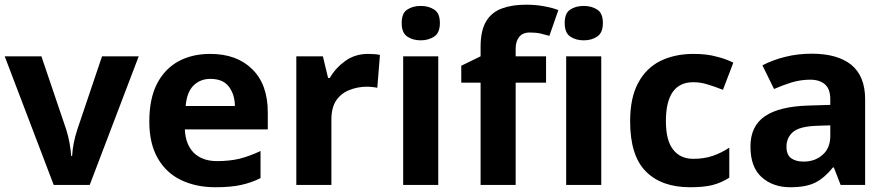

<svg xmlns="http://www.w3.org/2000/svg" viewBox="-20 -785 3767 815"><path d="M208 0 0 -545.9H155.8L261.2 -234.9Q270.5 -205.1 275.4 -176.8Q280.8 -145.5 282.2 -123H286.1Q289.1 -176.8 308.1 -234.9L413.1 -545.9H568.8L360.8 0Z M872.1 -556.2Q985.4 -556.2 1050.8 -491.2Q1116.7 -426.8 1116.7 -308.1V-235.8H764.6Q767.1 -172.9 802.2 -136.7Q838.9 -101.1 900.9 -101.1Q954.1 -101.1 997.1 -111.3Q1040.5 -122.6 1085.9 -144V-28.8Q1045.4 -8.8 1001.5 0.5Q958 9.8 894 9.8Q812.5 9.8 749 -20.5Q685.5 -50.8 649.9 -112.8Q613.8 -175.3 613.8 -269Q613.8 -365.2 646 -428.7Q678.7 -492.2 736.8 -524.4Q794.9 -556.2 872.1 -556.2ZM873 -450.2Q830.1 -450.2 801.3 -421.9Q772.9 -393.6 768.1 -335H977.1Q976.6 -384.3 951.2 -417.5Q926.3 -450.2 873 -450.2Z M1542.5 -556.2Q1548.3 -556.2 1568.8 -555.2Q1580.6 -554.7 1592.8 -551.8L1581.5 -412.1Q1576.2 -414.1 1561 -415.5Q1547.9 -417 1537.6 -417Q1499 -417 1464.4 -403.3Q1429.7 -390.1 1408.2 -360.4Q1386.7 -329.1 1386.7 -277.8V0H1237.8V-545.9H1350.6L1372.6 -454.1H1379.9Q1404.3 -496.6 1445.8 -526.4Q1487.3 -556.2 1542.5 -556.2Z M1766.1 -759.8Q1799.8 -759.8 1823.2 -744.1Q1847.2 -729.5 1847.2 -687Q1847.2 -646 1823.2 -629.9Q1798.8 -613.8 1766.1 -613.8Q1731.9 -613.8 1708.5 -629.9Q1685.1 -646 1685.1 -687Q1685.1 -729.5 1708.5 -744.1Q1731.4 -759.8 1766.1 -759.8ZM1840.3 -545.9V0H1691.4V-545.9Z M2297.9 -434.1H2168.9V0H2020V-434.1H1938V-505.9L2020 -545.9V-585.9Q2020 -655.3 2043.5 -694.3Q2066.4 -732.9 2110.4 -749Q2153.3 -765.1 2212.9 -765.1Q2256.8 -765.1 2292.5 -757.8Q2326.7 -751.5 2350.1 -742.2L2312 -632.8Q2308.6 -633.8 2274.9 -642.6Q2254.9 -647 2229 -647Q2198.2 -647 2183.6 -627.9Q2168.9 -608.9 2168.9 -580.1V-545.9H2297.9ZM2458 -759.8Q2491.7 -759.8 2515.1 -744.1Q2539.1 -729.5 2539.1 -687Q2539.1 -646 2515.1 -629.9Q2491.2 -613.8 2458 -613.8Q2423.8 -613.8 2400.4 -629.9Q2377 -646 2377 -687Q2377 -729.5 2400.4 -744.1Q2423.3 -759.8 2458 -759.8ZM2532.2 -545.9V0H2383.3V-545.9Z M2909.7 9.8Q2787.6 9.8 2721.2 -57.6Q2654.8 -124.5 2654.8 -270Q2654.8 -370.6 2689 -433.1Q2722.2 -495.6 2783.2 -526.4Q2845.2 -556.2 2922.9 -556.2Q2980.5 -556.2 3020.5 -544.9Q3061 -535.2 3092.8 -519L3048.8 -403.8Q3011.2 -418.5 2982.9 -426.8Q2953.6 -436 2922.9 -436Q2806.6 -436 2806.6 -271Q2806.6 -188.5 2837.4 -149.9Q2867.7 -110.8 2922.9 -110.8Q2969.2 -110.8 3005.9 -123.5Q3041.5 -135.7 3075.7 -158.2V-30.8Q3042 -9.3 3004.4 0.5Q2967.3 9.8 2909.7 9.8Z M3425.3 -557.1Q3534.7 -557.1 3593.8 -509.8Q3652.3 -461.4 3652.3 -363.8V0H3548.3L3519.5 -74.2H3515.6Q3480.5 -30.3 3441.4 -10.3Q3402.3 9.8 3334.5 9.8Q3261.2 9.8 3213.4 -32.7Q3165.5 -75.2 3165.5 -163.1Q3165.5 -249.5 3226.6 -291.5Q3287.6 -333 3409.7 -336.9L3504.4 -339.8V-363.8Q3504.4 -407.2 3481.9 -426.8Q3459 -446.8 3419.4 -446.8Q3380.4 -446.8 3341.3 -435.5Q3301.3 -422.9 3265.6 -407.2L3216.3 -507.8Q3261.7 -531.2 3314 -543.9Q3366.7 -557.1 3425.3 -557.1ZM3446.8 -251Q3374.5 -248.5 3346.7 -225.1Q3318.4 -201.2 3318.4 -162.1Q3318.4 -127.9 3338.4 -113.3Q3358.4 -99.1 3390.6 -99.1Q3439.5 -99.1 3471.2 -127.4Q3504.4 -155.8 3504.4 -208V-252.9Z"/></svg>

Font: Droid Sans Thai
Style: Bold
Weight: 700
Designer: Steve Matteson
Foundry: Ascender Corporation
Version: Version 1.00